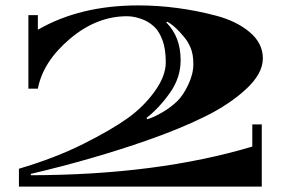

<svg xmlns="http://www.w3.org/2000/svg" viewBox="-20 -690 1049 710"><path d="M913 -230H948V0H50V-66Q185 -106 288.5 -158Q392 -210 451.5 -252.5Q511 -295 552 -352Q593 -409 593 -459Q593 -509 581 -541Q569 -573 552 -589.5Q535 -606 513 -616Q479 -630 450 -630Q337 -630 238 -546Q139 -462 120 -362H85V-634H120V-580Q276 -670 491 -670Q635 -670 779 -632Q855 -612 903.5 -571Q952 -530 952 -474Q952 -418 890.5 -361Q829 -304 738 -259Q647 -214 524 -171Q324 -101 94 -47V-42Q562 -43 913 -148ZM595 -607Q648 -554 648 -467Q648 -403 609 -347.5Q570 -292 522 -254L524 -249Q549 -256 581 -275Q613 -294 635.5 -316Q658 -338 676.5 -377.5Q695 -417 695 -453Q695 -489 685 -513Q675 -537 660 -554Q631 -589 608 -604L598 -610Z"/></svg>

Font: Diplomata
Style: Regular
Weight: 400
Width: 7
Designer: Eduardo Rodriguez Tunni
Foundry: Eduardo Rodriguez Tunni
Version: Version 1.001